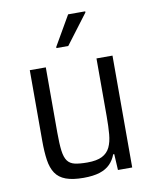

<svg xmlns="http://www.w3.org/2000/svg" viewBox="-83 -790 692 862"><g transform="rotate(-10 263.0 -359.5)"><path d="M228 8Q179 8 148 -3.5Q117 -15 101 -39Q85 -63 79.5 -100Q74 -137 74 -189V-510H147V-213Q147 -161 151 -130Q155 -99 166.5 -83Q178 -67 200 -62Q222 -57 257 -57Q300 -57 324.5 -69.5Q349 -82 360.5 -106Q372 -130 375 -165Q378 -200 378 -246V-510H451V0H386L382 -73H377Q368 -48 350 -29.5Q332 -11 302.5 -1.5Q273 8 228 8ZM209 -587V-592L287 -727H365V-722L263 -587Z"/></g></svg>

Font: Saira SemiCondensed
Style: Regular
Weight: 400
Width: 4
Designer: Hector Gatti with collaboration of the Omnibus-Type team
Foundry: Omnibus-Type
Version: Version 1.101